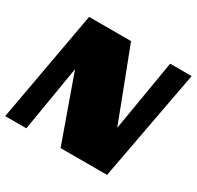

<svg xmlns="http://www.w3.org/2000/svg" viewBox="-146 -826 1017 991"><g transform="rotate(30 362.0 -330.0)"><path d="M366 -660 528 -237 599 -660H727L604 0H327L188 -390L123 0H-3L116 -660Z"/></g></svg>

Font: Sansita Black Italic
Style: Regular
Weight: 900
Italic angle: -11°
Designer: Pablo Cosgaya
Foundry: Omnibus-Type
Version: Version 1.006